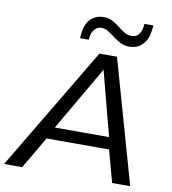

<svg xmlns="http://www.w3.org/2000/svg" viewBox="-129 -1003 974 1087"><g transform="rotate(10 358.0 -459.5)"><path d="M-32 0 391 -709H492L693 0H589L539 -184H180L72 0ZM215 -253H527L430 -623ZM268 -776Q268 -781 268 -782Q268 -783 268.5 -787.5Q269 -792 271 -809Q277 -861 306.5 -889Q336 -917 381 -917Q408 -917 430 -905.5Q452 -894 471 -878.5Q490 -863 510 -851Q530 -839 554 -839Q580 -839 594.5 -859Q609 -879 611 -902Q613 -914 613 -919H664Q664 -908 661 -889Q655 -838 625.5 -807.5Q596 -777 551 -777Q522 -777 498.5 -789Q475 -801 455 -816.5Q435 -832 416.5 -843.5Q398 -855 378 -855Q356 -855 339.5 -837.5Q323 -820 320 -794Q319 -785 318.5 -781Q318 -777 318 -776Q318 -776 318 -776ZM318 -776Q318 -778 318 -776Z"/></g></svg>

Font: Georama Extended
Style: Italic
Weight: 400
Width: 7
Italic angle: -9°
Designer: Jean-Baptiste Levee
Foundry: Production Type
Version: Version 1.000